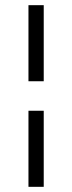

<svg xmlns="http://www.w3.org/2000/svg" viewBox="-20 -706 279 742"><path d="M149 -686V-392H90V-686ZM149 -278V16H90V-278Z"/></svg>

Font: GFS Neohellenic Rg
Style: Bold
Weight: 700
Designer: Designed by Takis Katsoulidis and George D. Matthiopoulos.
Foundry: Designed by Takis Katsoulidis and George D. Matthiopoulos.
Version: Version 1.0